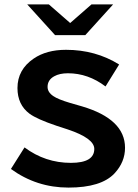

<svg xmlns="http://www.w3.org/2000/svg" viewBox="-20 -811 630 875"><path d="M231 -650.9 104 -791H202.6L299.8 -706.1L397 -791H495.6L368.7 -650.9ZM91.8 -139.2Q186 -68.8 303.2 -68.8Q409.7 -68.8 409.7 -132.3Q409.7 -180.7 288.6 -221.2L237.8 -237.8Q147.9 -268.1 114.3 -293Q59.6 -334 59.6 -409.7Q59.6 -493.7 133.3 -543.9Q191.9 -584 280.8 -584Q415.5 -584 522.9 -517.1L460.9 -417Q381.8 -477.1 289.6 -477.1Q251.5 -477.1 227.1 -463.4Q196.8 -446.8 196.8 -415Q196.8 -390.6 223.1 -373Q244.1 -358.4 299.8 -341.8L354 -326.2Q549.8 -268.1 549.8 -137.7Q549.8 -72.3 502 -21Q441.4 43.9 292 43.9Q146.5 43.9 29.8 -41Z"/></svg>

Font: FORM UDPGothic
Style: Bold
Weight: 700
Foundry: Pronama LLC
Version: Version 1.051